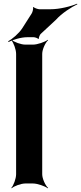

<svg xmlns="http://www.w3.org/2000/svg" viewBox="-20 -991 438 1037"><path d="M208 -50V-700C208 -724 225 -761 240 -774L238 -776C222 -764 182 -750 158 -750H117C93 -750 56 -764 43 -776L41 -774C53 -761 67 -724 67 -700V-50C67 -26 53 11 41 24L43 26C56 14 93 0 117 0H158C182 0 222 14 238 26L240 24C225 11 208 -26 208 -50ZM151 -918 100 -838C82 -810 46 -780 24 -768L26 -764C48 -776 93 -790 127 -790H162C168 -790 184 -785 186 -781L190 -782C188 -787 195 -802 199 -807L282 -884C313 -919 366 -953 398 -968L396 -971C364 -957 303 -941 252 -941H193C185 -941 165 -948 161 -953L158 -952C161 -946 156 -925 151 -918Z"/></svg>

Font: Asimov
Style: EdgeWide
Weight: 500
Designer: Google
Version: Version 2.000980: 2014